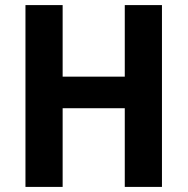

<svg xmlns="http://www.w3.org/2000/svg" viewBox="-20 -734 737 754"><path d="M616 0H470V-309H226V0H80V-714H226V-433H470V-714H616Z"/></svg>

Font: Noto Sans Devanagari UI SemiCondensed
Style: Bold
Weight: 700
Width: 4
Designer: Jelle Bosma - Monotype Design Team
Foundry: Monotype Imaging Inc.
Version: Version 2.004; ttfautohint (v1.8.4.7-5d5b)